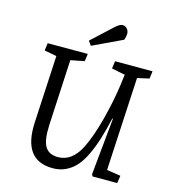

<svg xmlns="http://www.w3.org/2000/svg" viewBox="-133 -1028 1023 1148"><g transform="rotate(15 379.0 -453.5)"><path d="M441.9 -898.9Q466.8 -920.9 482.9 -920.9Q500.5 -920.9 511.7 -908Q522.9 -895 522.9 -876Q522.9 -861.3 515.1 -838.9L331.1 -752L312 -778.8ZM617.2 -60.1 703.1 -46.9 695.8 0H543.9L537.1 -12.2L571.8 -365.2H567.9Q550.8 -291 534.2 -236.6Q517.6 -182.1 494.4 -132.6Q471.2 -83 444.3 -52.2Q417.5 -21.5 381.1 -3.7Q344.7 14.2 299.8 14.2Q113.8 14.2 126 -222.2L147.9 -639.2L71.8 -653.8L78.1 -700.2H326.2L319.8 -653.8L234.9 -637.2L213.9 -230Q209.5 -135.7 233.2 -96.9Q256.8 -58.1 313 -58.1Q400.4 -58.1 452.1 -162.1Q488.8 -236.3 518.8 -351.6Q548.8 -466.8 563 -569.8L571.8 -637.2L488.8 -653.8L495.1 -700.2H727.1L721.2 -653.8L647.9 -637.2Z"/></g></svg>

Font: Literata Book
Style: Italic
Weight: 400
Italic angle: -3°
Designer: Latin by Veronika Burian and Jose Scaglione. Greek by Irene Vlachou. Cyrillic by Vera Evstafieva
Foundry: TypeTogether
Version: Version 1.003;PS 001.003;hotconv 1.0.88;makeotf.lib2.5.64775